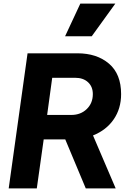

<svg xmlns="http://www.w3.org/2000/svg" viewBox="-20 -1039 718 1059"><path d="M28 0 132 -745H407Q514 -745 581 -688Q648 -631 648 -520Q648 -440 607 -380.5Q566 -321 493 -292L618 0H453L340 -270H221L183 0ZM240 -405H373Q425 -405 458.5 -437.5Q492 -470 492 -520Q492 -561 465.5 -585.5Q439 -610 394 -610H268ZM339 -839 423 -1019H616L486 -839Z"/></svg>

Font: Plus Jakarta Sans ExtraBold
Style: Italic
Weight: 800
Italic angle: -8°
Designer: Gumpita Rahayu
Foundry: Tokotype
Version: Version 2.071; ttfautohint (v1.8.4.7-5d5b);gftools[0.9.29]